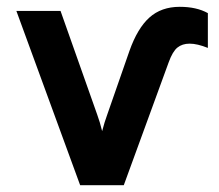

<svg xmlns="http://www.w3.org/2000/svg" viewBox="-20 -543 642 563"><path d="M215 0 28 -511H157.5L265 -207Q269 -196 272.8 -183.5Q276.5 -171 279.5 -158.5Q286.5 -185.5 294.5 -207L359.5 -393.5Q383 -460 418 -491.5Q453 -523 507 -523Q556.5 -523 589.5 -504.5V-402.5Q558.5 -415 536 -415Q514.5 -415 500.2 -403.5Q486 -392 474.5 -360L343 0Z"/></svg>

Font: Overpass
Style: Bold
Weight: 700
Designer: Delve Withrington, Dave Bailey, Thomas Jockin
Foundry: Delve Fonts LLC
Version: Version 4.000; ttfautohint (v1.8.3)